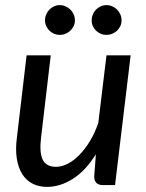

<svg xmlns="http://www.w3.org/2000/svg" viewBox="-20 -724 572 751"><path d="M40 0ZM178.5 -507.5 140.5 -185Q133.5 -127 147.2 -99.2Q161 -71.5 199 -71.5Q221.5 -71.5 245 -83.5Q268.5 -95.5 290.5 -118Q312.5 -140.5 331.8 -172.2Q351 -204 364.5 -243L396.5 -507.5H491L430 0H383Q348.5 0 348.5 -34L355 -120.5Q315.5 -57 265.8 -25Q216 7 163.5 7Q131.5 7 107 -5.8Q82.5 -18.5 67 -43Q51.5 -67.5 45.8 -103.2Q40 -139 46 -185L84 -507.5ZM273 -644.5Q273 -632.5 268.2 -622.2Q263.5 -612 255.2 -604.2Q247 -596.5 236.2 -592Q225.5 -587.5 213.5 -587.5Q202 -587.5 191.5 -592Q181 -596.5 173.2 -604.2Q165.5 -612 160.8 -622.2Q156 -632.5 156 -644.5Q156 -656.5 160.8 -667.5Q165.5 -678.5 173.2 -686.5Q181 -694.5 191.5 -699.2Q202 -704 213.5 -704Q225.5 -704 236.2 -699.2Q247 -694.5 255.2 -686.5Q263.5 -678.5 268.2 -667.5Q273 -656.5 273 -644.5ZM455.5 -644.5Q455.5 -632.5 450.8 -622.2Q446 -612 438 -604.2Q430 -596.5 419.2 -592Q408.5 -587.5 396.5 -587.5Q384.5 -587.5 374 -592Q363.5 -596.5 355.5 -604.2Q347.5 -612 343 -622.2Q338.5 -632.5 338.5 -644.5Q338.5 -656.5 343 -667.5Q347.5 -678.5 355.5 -686.5Q363.5 -694.5 374 -699.2Q384.5 -704 396.5 -704Q408.5 -704 419.2 -699.2Q430 -694.5 438 -686.5Q446 -678.5 450.8 -667.5Q455.5 -656.5 455.5 -644.5Z"/></svg>

Font: Lato Medium
Style: Italic
Weight: 500
Italic angle: -7°
Designer: Lukasz Dziedzic
Foundry: tyPoland Lukasz Dziedzic
Version: Version 2.006; 2014-01-15